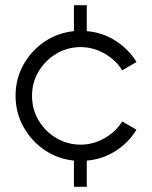

<svg xmlns="http://www.w3.org/2000/svg" viewBox="-20 -720 586 740"><path d="M265 0V-101Q201.5 -107.5 150.8 -142.5Q100 -177.5 70 -231.8Q40 -286 40 -351Q40 -416 70 -470Q100 -524 150.8 -558.8Q201.5 -593.5 265 -600V-700H314.5V-600Q375 -595 425.5 -562.8Q476 -530.5 506 -481L451 -449Q426 -489.5 382.2 -514Q338.5 -538.5 291 -538.5Q240 -538.5 197.2 -513Q154.5 -487.5 129 -445Q103.5 -402.5 103.5 -351Q103.5 -298 129.2 -255.2Q155 -212.5 197.8 -187.5Q240.5 -162.5 291 -162.5Q338.5 -162.5 382.2 -187Q426 -211.5 451 -252L506 -220Q476 -170.5 425.5 -138.2Q375 -106 314.5 -101V0Z"/></svg>

Font: Urbanist Light
Style: Regular
Weight: 300
Designer: Corey Hu
Foundry: Corey Hu
Version: Version 1.330; ttfautohint (v1.8.4.7-5d5b)